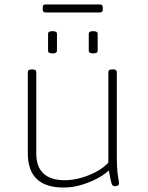

<svg xmlns="http://www.w3.org/2000/svg" viewBox="-20 -837 665 863"><path d="M266 6Q105 6 105 -148V-513Q105 -525 122 -525H126Q143 -525 143 -513V-148Q143 -27 272 -27Q305 -27 342 -37Q379 -47 412.5 -65Q446 -83 467 -106V-513Q467 -525 484 -525H489Q505 -525 505 -513V-150Q505 -76 510 -47.5Q515 -19 515 -12Q515 -6 509.5 -3Q504 0 497 0Q490 0 486 -4Q482 -8 478.5 -23Q475 -38 469 -71Q451 -53 418.5 -35.5Q386 -18 346 -6Q306 6 266 6ZM399 -597Q379 -597 379 -609V-685Q379 -697 399 -697Q419 -697 419 -685V-609Q419 -597 399 -597ZM216 -597Q196 -597 196 -609V-685Q196 -697 216 -697Q236 -697 236 -685V-609Q236 -597 216 -597ZM184 -781Q172 -781 172 -795V-803Q172 -817 184 -817H430Q442 -817 442 -803V-795Q442 -781 430 -781Z"/></svg>

Font: Asap Semi Expanded Thin
Style: Regular
Weight: 100
Width: 6
Designer: Pablo Cosgaya
Foundry: Omnibus-Type
Version: Version 3.001; ttfautohint (v1.8.4.7-5d5b)